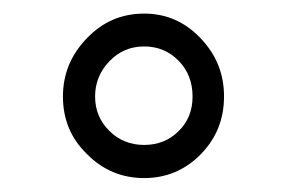

<svg xmlns="http://www.w3.org/2000/svg" viewBox="-20 -733 414 277"><path d="M70.8 -593.8Q70.8 -617.7 79.3 -638.7Q87.9 -659.7 105.2 -677.7Q122.6 -695.8 143.1 -704.6Q163.6 -713.4 188 -713.4Q235.8 -713.4 269.5 -677.7Q286.6 -659.7 294.9 -638.9Q303.2 -618.2 303.2 -593.8Q303.2 -569.3 294.9 -548.6Q286.6 -527.8 269.5 -510.3Q235.8 -476.1 188 -476.1Q139.6 -476.1 105.5 -510.7Q87.9 -527.8 79.3 -548.6Q70.8 -569.3 70.8 -593.8ZM188 -523.9Q202.6 -523.9 215.1 -528.8Q227.5 -533.7 237.3 -543.5Q257.8 -563 257.8 -593.8Q257.8 -625 237.5 -645.5Q217.3 -666 188 -666Q158.2 -666 137.7 -644.5Q117.2 -623 117.2 -593.8Q117.2 -564.5 137.7 -544.2Q158.2 -523.9 188 -523.9Z"/></svg>

Font: Vazir Light FD
Style: Light-FD
Weight: 300
Designer: Saber Rastikerdar
Foundry: Saber Rastikerdar
Version: Version 30.1.0